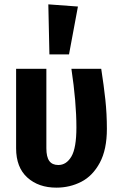

<svg xmlns="http://www.w3.org/2000/svg" viewBox="-20 -846 552 882"><path d="M471 -254Q471 -159 438.5 -98.5Q406 -38 353.5 -11Q301 16 239 16Q157 16 105.5 -30.5Q54 -77 54 -165V-530H193V-165Q193 -125 206.5 -106.5Q220 -88 248 -88Q285 -88 308 -127Q331 -166 331 -261Q331 -376 308 -530H445Q457 -453 464 -388Q471 -323 471 -254ZM338 -816 297 -596H207L202 -826Z"/></svg>

Font: Fira Sans Condensed SemiBold
Style: Regular
Weight: 600
Width: 3
Designer: bBox Type GmbH & Carrois Corporate GbR & Edenspiekermann AG
Foundry: bBox Type GmbH & Carrois Corporate GbR & Edenspiekermann AG
Version: Version 4.301